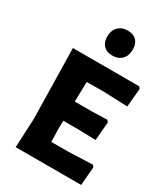

<svg xmlns="http://www.w3.org/2000/svg" viewBox="-214 -984 949 1082"><g transform="rotate(30 261.0 -442.5)"><path d="M290 -885Q327 -885 347 -864Q367 -843 367 -806Q367 -766 344.5 -742.5Q322 -719 283 -719Q246 -719 225.5 -740Q205 -761 205 -799Q205 -838 228 -861.5Q251 -885 290 -885ZM497 -132 506 -120 496 0H70L79 -191L70 -645H502L511 -633L500 -513L343 -519L233 -518L230 -389H336L441 -392L450 -380L440 -260L325 -263H228L227 -207L229 -126H335Z"/></g></svg>

Font: Alegreya Sans SC ExtraBold
Style: Regular
Weight: 800
Designer: Juan Pablo del Peral
Foundry: Huerta Tipografica
Version: Version 2.007